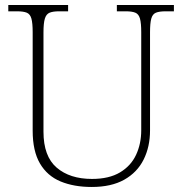

<svg xmlns="http://www.w3.org/2000/svg" viewBox="-20 -734 727 764"><path d="M345 10Q274 10 221 -12Q168 -34 139 -83.5Q110 -133 110 -214V-606Q110 -642 105 -660Q100 -678 86.5 -683.5Q73 -689 48 -689H13V-714H251V-689H215Q191 -689 177.5 -683.5Q164 -678 158.5 -660Q153 -642 153 -605V-210Q153 -112 205.5 -67Q258 -22 346 -22Q414 -22 457.5 -48Q501 -74 521.5 -118Q542 -162 542 -216V-606Q542 -642 537 -660Q532 -678 518.5 -683.5Q505 -689 481 -689H445V-714H672V-689H639Q614 -689 600.5 -683.5Q587 -678 582 -660Q577 -642 577 -605V-215Q577 -150 551.5 -99Q526 -48 474.5 -19Q423 10 345 10Z"/></svg>

Font: Noto Serif ExtraLight
Style: Regular
Weight: 200
Designer: Monotype Design Team
Foundry: Monotype Imaging Inc.
Version: Version 2.015; ttfautohint (v1.8.4.7-5d5b)